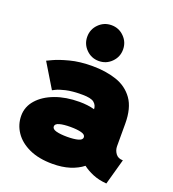

<svg xmlns="http://www.w3.org/2000/svg" viewBox="-139 -865 889 985"><g transform="rotate(20 305.0 -372.0)"><path d="M258.8 14.6Q184.1 14.6 131.6 -9.5Q79.1 -33.7 51.8 -74.2Q24.4 -114.7 24.4 -163.6Q24.4 -212.4 57.9 -250.5Q91.3 -288.6 149.4 -310.3Q207.5 -332 282.2 -332Q327.1 -332 364.3 -321.8Q363.8 -343.8 346.9 -357.7Q330.1 -371.6 282.2 -371.6Q227.1 -371.6 193.1 -363.5Q159.2 -355.5 143.6 -347.4Q127.9 -339.4 127.9 -339.4L47.9 -471.7Q47.9 -471.7 77.4 -485.6Q106.9 -499.5 159.7 -513.4Q212.4 -527.3 282.2 -527.3Q354.5 -527.3 412.8 -507.8Q471.2 -488.3 505.6 -440.2Q540 -392.1 540 -306.6V-184.1Q540 -162.1 553.2 -144Q566.4 -126 592.8 -126L553.7 14.6Q511.2 11.2 478.5 -2.4Q445.8 -16.1 422.4 -34.2Q394 -11.7 353 1.5Q312 14.6 258.8 14.6ZM364.3 -168.5Q364.3 -183.1 341.6 -189.2Q318.8 -195.3 282.2 -195.3Q245.6 -195.3 222.9 -189.2Q200.2 -183.1 200.2 -168.5Q200.2 -153.8 222.9 -147.7Q245.6 -141.6 282.2 -141.6Q318.8 -141.6 341.6 -147.7Q364.3 -153.8 364.3 -168.5ZM204.1 -660.2Q204.1 -700.7 232.7 -729.2Q261.2 -757.8 301.8 -757.8Q342.3 -757.8 370.8 -729.2Q399.4 -700.7 399.4 -660.2Q399.4 -619.6 370.8 -591.1Q342.3 -562.5 301.8 -562.5Q261.2 -562.5 232.7 -591.1Q204.1 -619.6 204.1 -660.2Z"/></g></svg>

Font: Giphurs Black
Style: Regular
Weight: 900
Version: Version 0.920; ttfautohint (v1.8.4.7-5d5b)